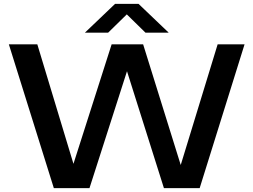

<svg xmlns="http://www.w3.org/2000/svg" viewBox="-20 -968 1304 988"><path d="M1100 -740H1238.5L1007.5 0H823.5L633.5 -601.5L440.5 0H257L25.5 -740H172L358 -125L554.5 -740H716.5L910 -119ZM848 -800H728.5L632.5 -894L536.5 -800H417L572 -948H693Z"/></svg>

Font: Encode Sans Expanded SemiBold
Style: Regular
Weight: 600
Width: 7
Designer: Multiple Designers
Foundry: Impallari Type
Version: Version 2.000